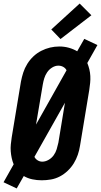

<svg xmlns="http://www.w3.org/2000/svg" viewBox="-30 -1008 569 1082"><path d="M64 54 -10 19 47 -82Q40 -99 36 -117.5Q32 -136 30.5 -155.5Q29 -175 31 -194.5Q33 -214 36 -234L88 -548Q93 -574 101 -599Q109 -624 123.5 -647.5Q138 -671 158 -690Q178 -709 202.5 -721.5Q227 -734 252.5 -740Q278 -746 305 -746Q332 -746 357.5 -739Q383 -732 405 -719L445 -789L519 -754L462 -653Q469 -636 473.5 -617.5Q478 -599 479 -579.5Q480 -560 478 -540.5Q476 -521 473 -501L421 -187Q417 -161 408.5 -136Q400 -111 386 -88Q372 -65 351.5 -45.5Q331 -26 307 -13.5Q283 -1 257 3.5Q231 8 205 8Q178 8 152 2.5Q126 -3 104 -16ZM173 -306 345 -612Q339 -624 326.5 -631Q314 -638 299 -638Q281 -638 264 -627.5Q247 -617 236 -601Q225 -585 219.5 -567Q214 -549 211 -531ZM208 -97Q226 -97 243.5 -107Q261 -117 272.5 -133Q284 -149 289.5 -167.5Q295 -186 299 -204L336 -429L164 -124Q170 -112 182 -104.5Q194 -97 208 -97ZM311 -788 259 -842 419 -988 485 -922Z"/></svg>

Font: Iosevka Slab Extrabold Oblique
Style: Regular
Weight: 800
Italic angle: -9°
Monospace: yes
Designer: Belleve Invis
Foundry: Belleve Invis
Version: Version 11.1.1; ttfautohint (v1.8.3)